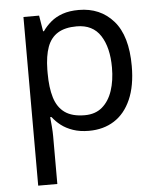

<svg xmlns="http://www.w3.org/2000/svg" viewBox="-55 -593 724 880"><g transform="rotate(-5 307.5 -153.0)"><path d="M340 -546Q439 -546 499.5 -477Q560 -408 560 -269Q560 -178 532.5 -115.5Q505 -53 455.5 -21.5Q406 10 339 10Q298 10 266 -1Q234 -12 211.5 -29.5Q189 -47 173 -68H167Q169 -51 171 -25Q173 1 173 20V240H85V-536H157L169 -463H173Q189 -486 211.5 -505Q234 -524 265.5 -535Q297 -546 340 -546ZM324 -472Q270 -472 237 -451.5Q204 -431 189 -390Q174 -349 173 -286V-269Q173 -203 187 -157Q201 -111 234.5 -87Q268 -63 326 -63Q375 -63 406.5 -90Q438 -117 453.5 -163.5Q469 -210 469 -270Q469 -362 433.5 -417Q398 -472 324 -472Z"/></g></svg>

Font: uguzrati25
Style: Book
Weight: 400
Designer: Jelle Bosma - Monotype Design Team, Universal Thirst
Foundry: Monotype Imaging Inc.
Version: Version 2.106